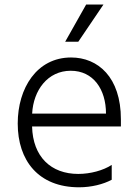

<svg xmlns="http://www.w3.org/2000/svg" viewBox="-20 -802 596 832"><path d="M428.3 -782.3H353.3L262.4 -621.1H319.2ZM503.9 -285.2C503.9 -467.7 404.5 -552.9 288 -552.9C139.6 -552.9 56.8 -420.1 56.8 -266.7C56.8 -106.9 146 9.6 322.8 9.6C376.1 9.6 427.9 -3.6 464.1 -23.1V-87.4C427.9 -63.6 371.8 -48.3 319.2 -48.3C201 -48.3 122.2 -122.5 119 -253.9H503.9ZM119.3 -309.7C124.6 -411.6 187.1 -495.4 286.6 -495.4C384.2 -495.4 439.3 -415.1 439.3 -309.7Z"/></svg>

Font: TID UI Light
Style: Regular
Weight: 300
Designer: The TID Project Authors
Foundry: Bakken & Bæck
Version: Version 1.001;hotconv 1.0.109;makeotfexe 2.5.65596